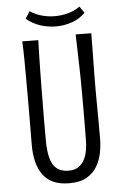

<svg xmlns="http://www.w3.org/2000/svg" viewBox="-58 -881 601 932"><g transform="rotate(-5 242.5 -415.0)"><path d="M242 10Q195 10 163 -5Q131 -20 112 -47.5Q93 -75 84.5 -111.5Q76 -148 76 -191Q76 -226 76.5 -269Q77 -312 77 -355Q77 -398 77 -432Q77 -477 77 -520Q77 -563 76.5 -606.5Q76 -650 74 -696L152 -695Q151 -662 150 -625.5Q149 -589 148.5 -553Q148 -517 147.5 -484.5Q147 -452 147 -426Q147 -397 146.5 -365Q146 -333 146 -302.5Q146 -272 146 -247Q146 -222 146 -207Q146 -159 154.5 -124Q163 -89 184.5 -70Q206 -51 244 -51Q274 -51 292.5 -64Q311 -77 321.5 -98Q332 -119 336 -144Q340 -169 340 -194Q340 -204 340.5 -235.5Q341 -267 341 -315Q341 -363 341 -424Q341 -488 339.5 -540.5Q338 -593 337 -634.5Q336 -676 335 -707L411 -706Q411 -673 410.5 -642.5Q410 -612 409.5 -580Q409 -548 408.5 -510Q408 -472 408 -422Q409 -337 409 -276.5Q409 -216 409 -193Q409 -161 402.5 -125.5Q396 -90 378 -59Q360 -28 327.5 -9Q295 10 242 10ZM244 -754Q204 -754 166.5 -766.5Q129 -779 100 -804L122 -839Q148 -821 179.5 -812.5Q211 -804 243 -804Q277 -804 309 -813Q341 -822 365 -840L387 -808Q361 -781 323 -767.5Q285 -754 244 -754Z"/></g></svg>

Font: Truculenta
Style: Regular
Weight: 400
Designer: Ivan Castro, Eva Sanz & Omnibus-Type Team
Foundry: Omnibus-Type
Version: Version 1.002